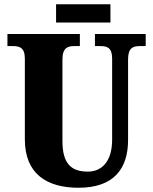

<svg xmlns="http://www.w3.org/2000/svg" viewBox="-20 -874 720 904"><path d="M244 -768H500V-854H244ZM350 10C517 10 583 -81 583 -215V-594C583 -650 607 -657 639 -657H666V-714H427V-657H453C484 -657 508 -650 508 -598V-217C508 -110 456 -66 394 -66C318 -66 274 -100 274 -210V-594C274 -650 300 -657 330 -657H356V-714H15V-657H41C72 -657 97 -650 97 -598V-218C97 -54 202 10 350 10Z"/></svg>

Font: Noto Serif Devanagari Condensed Black
Style: Regular
Weight: 900
Width: 3
Designer: Universal Thirst, Indian Type Foundry and the Monotype Design Team
Foundry: Monotype Imaging Inc.
Version: Version 2.004